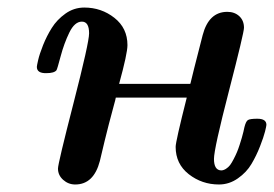

<svg xmlns="http://www.w3.org/2000/svg" viewBox="-20 -475 722 506"><path d="M77.1 -298.8Q77.1 -301.8 80.6 -316.9Q84 -332 93.5 -356Q103 -379.9 116.5 -401.4Q129.9 -422.9 152.3 -439Q174.8 -455.1 202.1 -455.1Q247.1 -455.1 281.5 -428Q315.9 -400.9 315.9 -356Q315.9 -334 293.9 -253.9H481L481.9 -254.9Q484.9 -269 514.2 -382.8Q530.3 -443.8 579.1 -443.8Q598.1 -443.8 610.6 -432.4Q623 -420.9 623 -401.9Q623 -388.7 583.5 -235.8Q543.9 -83 543.9 -56.2Q543.9 -26.4 563 -25.9Q568.8 -25.9 575.4 -30Q582 -34.2 586.4 -40Q590.8 -45.9 595.9 -55.9Q601.1 -65.9 604.5 -74Q607.9 -82 611.6 -93.5Q615.2 -105 617.2 -111.6Q619.1 -118.2 621.6 -128.2Q624 -138.2 624 -139.2Q627.9 -155.3 633.5 -158.7Q639.2 -162.1 658.2 -162.1Q682.1 -162.1 682.1 -146Q682.1 -143.1 678.5 -128.4Q674.8 -113.8 665.3 -89.4Q655.8 -64.9 642.8 -43Q629.9 -21 606.9 -4.9Q584 11.2 557.1 11.2Q512.2 11.2 477.5 -15.9Q442.9 -43 442.9 -87.9Q442.9 -102.1 472.2 -217.8H285.2Q284.2 -211.9 280.5 -199Q276.9 -186 266.8 -147.5Q256.8 -108.9 243.2 -50.8Q227.1 11.2 178.2 11.2Q160.2 11.2 146.5 -1Q132.8 -13.2 132.8 -30.8Q132.8 -43.9 173.8 -203.4Q214.8 -362.8 214.8 -387.2Q214.8 -418 195.8 -418Q176.8 -418 162.8 -389.4Q148.9 -360.8 139.9 -326.9Q130.9 -293 128.9 -290Q123 -282.2 102.1 -282.2Q77.1 -281.7 77.1 -298.8Z"/></svg>

Font: CMU Serif
Style: BoldItalic
Weight: 700
Italic angle: -14.04°
Version: Version 0.7.0